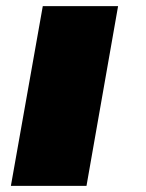

<svg xmlns="http://www.w3.org/2000/svg" viewBox="-20 -606 475 626"><path d="M15.5 0 119.5 -586H365L262 0Z"/></svg>

Font: Anybody UltraExpanded ExtraBold
Style: Italic
Weight: 800
Width: 9
Italic angle: -10°
Designer: Tyler Finck
Foundry: Etcetera Type Company
Version: Version 1.010; ttfautohint (v1.8.3) -l 8 -r 50 -G 200 -x 14 